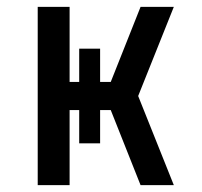

<svg xmlns="http://www.w3.org/2000/svg" viewBox="-20 -540 588 560"><path d="M90 0V-520H183V-301H211V-398H272V-301H303L390 -520H487L383 -260L487 0H390L303 -219H272V-122H211V-219H183V0Z"/></svg>

Font: Iosevka Semi-Condensed Medium
Style: Regular
Weight: 500
Monospace: yes
Designer: Belleve Invis
Foundry: Belleve Invis
Version: Version 27.3.5